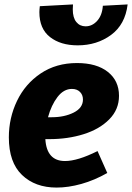

<svg xmlns="http://www.w3.org/2000/svg" viewBox="-20 -835 597 868"><path d="M203 -206H185Q191 -107 274 -107Q331 -107 421 -152L465 -53Q407 -20 348 -3.5Q289 13 236 13Q139 13 79.5 -44Q20 -101 20 -214Q20 -302 57 -379Q94 -456 164 -503Q234 -550 328 -550Q417 -550 467.5 -510Q518 -470 518 -402Q518 -340 474 -295.5Q430 -251 358.5 -228.5Q287 -206 203 -206ZM197 -305H214Q271 -305 313 -326Q355 -347 355 -385Q355 -406 341.5 -419.5Q328 -433 305 -433Q268 -433 240 -396.5Q212 -360 197 -305ZM158 -780Q158 -789 160 -807L310 -815Q309 -807 309 -793Q309 -755 325 -735.5Q341 -716 367 -716Q397 -716 419.5 -741Q442 -766 445 -809L557 -815Q546 -724 482 -677Q418 -630 331 -630Q254 -630 206 -667.5Q158 -705 158 -780Z"/></svg>

Font: Bitter Pro ExtraBold
Style: Italic
Weight: 800
Italic angle: -9°
Designer: Sol Matas, and Bitter project Authors
Foundry: Sol Matas
Version: Version 1.010